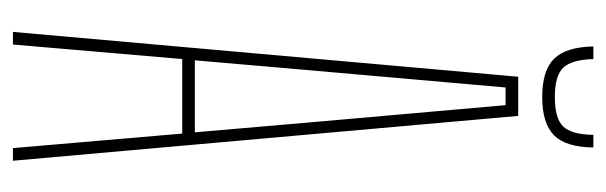

<svg xmlns="http://www.w3.org/2000/svg" viewBox="-348 -612 959 304"><g transform="rotate(90 132.0 -459.5)"><path d="M30 0 101 -800H163L234 0H214L191 -268H73L50 0ZM75 -288H189L174 -462L146 -780H118L90 -461ZM133 -838Q91 -838 72.5 -856.8Q54 -875.5 53 -919H73Q74 -884.5 86.8 -871.2Q99.5 -858 133 -858Q167 -858 179.8 -871.2Q192.5 -884.5 193 -919H213Q212.5 -875.5 193.8 -856.8Q175 -838 133 -838Z"/></g></svg>

Font: Big Shoulders Display SC Thin
Style: Regular
Weight: 100
Designer: Patric King
Foundry: XO Type Co
Version: Version 2.002